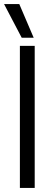

<svg xmlns="http://www.w3.org/2000/svg" viewBox="-53 -926 235 946"><path d="M45 0V-700H118V0ZM54 -740 -33 -906H42L113 -740Z"/></svg>

Font: Georama Condensed
Style: Regular
Weight: 400
Width: 3
Designer: Jean-Baptiste Levee
Foundry: Production Type
Version: Version 1.000